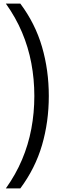

<svg xmlns="http://www.w3.org/2000/svg" viewBox="-20 -828 350 1068"><path d="M12.5 220Q67.5 143 102.5 60.2Q137.5 -22.5 154.2 -111.2Q171 -200 171 -294Q171 -388 154.2 -476.8Q137.5 -565.5 102.5 -648.2Q67.5 -731 12.5 -808H93Q176 -697 213.8 -567.2Q251.5 -437.5 251.5 -294Q251.5 -150.5 213.8 -21Q176 108.5 93 220Z"/></svg>

Font: Encode Sans SemiCondensed
Style: Regular
Weight: 400
Width: 4
Designer: Multiple Designers
Foundry: Impallari Type
Version: Version 3.002